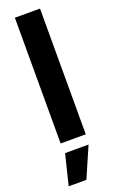

<svg xmlns="http://www.w3.org/2000/svg" viewBox="-182 -770 627 1044"><g transform="rotate(-20 131.5 -247.5)"><path d="M204.1 -727.5V0H58.6V-727.5ZM20 233.9 63.5 57.6H199.2L122.6 233.9Z"/></g></svg>

Font: Inter 20pt
Style: Bold
Weight: 700
Version: Version 4.001;git-66647c0bb